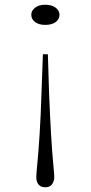

<svg xmlns="http://www.w3.org/2000/svg" viewBox="-20 -733 383 810"><path d="M182 -504 187 -341Q191 -241 195.5 -165Q200 -89 204.5 -43Q209 3 209 15Q209 26 204.5 36Q200 46 192 51.5Q184 57 171 57Q158 57 149.5 51.5Q141 46 137 36Q133 26 133 15Q133 3 137.5 -43Q142 -89 147 -165Q152 -241 155 -341L161 -504ZM171 -628Q144 -628 128 -640Q112 -652 112 -671Q112 -688 128 -700.5Q144 -713 171 -713Q199 -713 215 -700.5Q231 -688 231 -671Q231 -652 215 -640Q199 -628 171 -628Z"/></svg>

Font: BioRhyme SemiExpanded ExtraLight
Style: Regular
Weight: 250
Width: 6
Designer: Aoife Mooney
Foundry: Aoife Mooney Type
Version: Version 1.600;gftools[0.9.33]